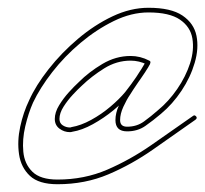

<svg xmlns="http://www.w3.org/2000/svg" viewBox="-20 -380 528 494"><path d="M366 -216Q364 -211 358 -214Q338 -224 316 -224Q280 -224 248 -204Q216 -184 191 -160Q181 -151 167.5 -136.5Q154 -122 143.5 -105.5Q133 -89 133 -74Q133 -63 141.5 -57.5Q150 -52 160 -52Q162 -52 164 -53Q188 -57 214.5 -71.5Q241 -86 264 -105.5Q287 -125 302 -143Q317 -162 330 -181Q343 -200 355 -221Q358 -226 363 -224Q368 -221 366 -216Q362 -207 357 -200Q357 -200 357 -200Q357 -200 357 -200Q357 -200 357 -200.5Q357 -201 357 -201Q355 -197 353 -194Q351 -191 349 -188Q349 -188 349 -188Q349 -188 349 -188Q349 -188 349 -188Q349 -188 349 -188Q341 -176 332 -163Q323 -150 315 -137Q315 -137 315 -137Q315 -137 315 -137Q315 -137 315 -137Q315 -137 315 -137Q306 -124 297.5 -105.5Q289 -87 289 -71Q289 -54 307 -54Q332 -54 350.5 -67.5Q369 -81 386 -96Q414 -119 436 -151Q458 -183 469 -217Q480 -251 475 -281Q470 -311 443 -329.5Q416 -348 362 -348Q318 -348 273 -326Q228 -304 187 -269.5Q146 -235 114.5 -194.5Q83 -154 65 -116Q53 -89 45 -55Q37 -21 40 10.5Q43 42 63.5 62Q84 82 128 82Q197 82 256 56.5Q315 31 369 -6.5Q423 -44 477 -82Q481 -85 485 -80Q488 -76 483 -72Q429 -34 374 4.5Q319 43 259 68.5Q199 94 128 94Q80 94 57 72.5Q34 51 29 17Q24 -17 32 -54Q40 -91 55 -122Q72 -160 105 -202Q138 -244 180.5 -280Q223 -316 269.5 -338Q316 -360 362 -360Q420 -360 449.5 -340Q479 -320 485.5 -288Q492 -256 481 -218.5Q470 -181 447 -146.5Q424 -112 394 -87Q374 -70 354 -56Q334 -42 307 -42Q277 -42 277 -71Q277 -89 286 -109Q295 -129 305 -144Q305 -144 305 -144Q305 -144 305 -144Q305 -144 305 -144Q305 -144 305 -144Q313 -157 322 -169.5Q331 -182 339 -195Q339 -195 339 -195Q339 -195 339 -195Q339 -195 339 -195Q339 -195 339 -195Q341 -198 343 -201Q345 -204 347 -207Q347 -207 347 -207Q347 -207 347 -207Q347 -207 347 -207Q347 -207 347 -207Q351 -213 355 -221Q357 -226 363 -223Q368 -221 366 -215Q354 -194 340 -174.5Q326 -155 311 -136Q296 -116 271.5 -96Q247 -76 219 -60.5Q191 -45 166 -41Q163 -40 160 -40Q145 -40 133 -49Q121 -58 121 -74Q121 -91 132 -109Q143 -127 157 -142.5Q171 -158 183 -169Q209 -195 243.5 -215.5Q278 -236 316 -236Q341 -236 364 -224Q369 -222 366 -216Z"/></svg>

Font: FRB American Cursive Guidelines Thin
Style: Italic
Weight: 100
Italic angle: -25°
Version: Version 2.0;Modular Font Editor K font №1